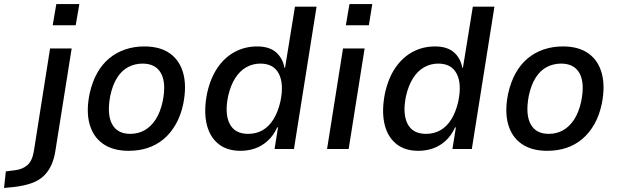

<svg xmlns="http://www.w3.org/2000/svg" viewBox="-135 -738 3060 951"><path d="M126 -613 144 -718H258L240 -613ZM-115 193 -106 111 -60 105Q-24 101 0.5 80Q25 59 33 9L113 -498H220L140 5Q134 47 119.5 79Q105 111 81.5 133.5Q58 156 22 169Q-14 182 -64 188Z M502 9Q425 9 375.5 -25.5Q326 -60 308.5 -124Q291 -188 309 -275Q322 -333 346.5 -376.5Q371 -420 406 -449Q441 -478 485 -493Q529 -508 580 -508Q658 -508 706.5 -473.5Q755 -439 772.5 -375.5Q790 -312 773 -225Q761 -167 736 -123Q711 -79 676 -49.5Q641 -20 597.5 -5.5Q554 9 502 9ZM510 -75Q549 -75 580.5 -92.5Q612 -110 635.5 -145.5Q659 -181 671 -237Q689 -327 662.5 -375Q636 -423 571 -423Q534 -423 501.5 -406.5Q469 -390 446 -354.5Q423 -319 411 -263Q394 -172 420 -123.5Q446 -75 510 -75Z M1056 9Q987 9 944 -27.5Q901 -64 887.5 -128.5Q874 -193 891 -277Q908 -353 943.5 -404Q979 -455 1029 -481.5Q1079 -508 1139 -508Q1198 -508 1231.5 -479.5Q1265 -451 1274 -402L1277 -403L1326 -705H1433L1321 0H1225L1242 -107H1238Q1220 -67 1191.5 -41Q1163 -15 1129 -3Q1095 9 1056 9ZM1094 -75Q1134 -75 1165.5 -93Q1197 -111 1219.5 -147Q1242 -183 1254 -236Q1272 -323 1246 -373Q1220 -423 1155 -423Q1117 -423 1085 -405Q1053 -387 1030 -351Q1007 -315 995 -262Q977 -175 1002.5 -125Q1028 -75 1094 -75Z M1578 -613 1596 -718H1709L1692 -613ZM1485 0 1564 -498H1671L1592 0Z M1937 9Q1868 9 1825 -27.5Q1782 -64 1768.5 -128.5Q1755 -193 1772 -277Q1789 -353 1824.5 -404Q1860 -455 1910 -481.5Q1960 -508 2020 -508Q2079 -508 2112.5 -479.5Q2146 -451 2155 -402L2158 -403L2207 -705H2314L2202 0H2106L2123 -107H2119Q2101 -67 2072.5 -41Q2044 -15 2010 -3Q1976 9 1937 9ZM1975 -75Q2015 -75 2046.5 -93Q2078 -111 2100.5 -147Q2123 -183 2135 -236Q2153 -323 2127 -373Q2101 -423 2036 -423Q1998 -423 1966 -405Q1934 -387 1911 -351Q1888 -315 1876 -262Q1858 -175 1883.5 -125Q1909 -75 1975 -75Z M2575 9Q2498 9 2448.5 -25.5Q2399 -60 2381.5 -124Q2364 -188 2382 -275Q2395 -333 2419.5 -376.5Q2444 -420 2479 -449Q2514 -478 2558 -493Q2602 -508 2653 -508Q2731 -508 2779.5 -473.5Q2828 -439 2845.5 -375.5Q2863 -312 2846 -225Q2834 -167 2809 -123Q2784 -79 2749 -49.5Q2714 -20 2670.5 -5.5Q2627 9 2575 9ZM2583 -75Q2622 -75 2653.5 -92.5Q2685 -110 2708.5 -145.5Q2732 -181 2744 -237Q2762 -327 2735.5 -375Q2709 -423 2644 -423Q2607 -423 2574.5 -406.5Q2542 -390 2519 -354.5Q2496 -319 2484 -263Q2467 -172 2493 -123.5Q2519 -75 2583 -75Z"/></svg>

Font: Nunito Sans 7pt SemiCondensed SemiBold
Style: Italic
Weight: 600
Width: 4
Italic angle: -9°
Designer: Vernon Adams
Foundry: Vernon Adams
Version: Version 3.101;gftools[0.9.27]